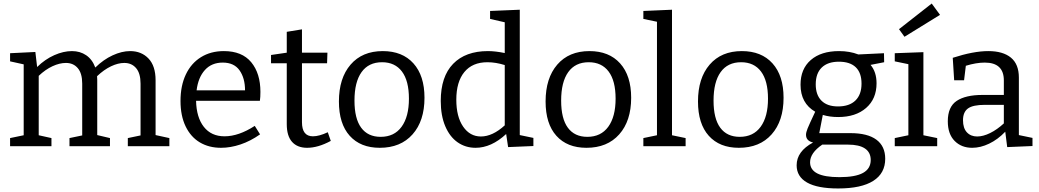

<svg xmlns="http://www.w3.org/2000/svg" viewBox="-20 -827 5879 1086"><path d="M860 -63 938 -46V0H703V-46L775 -61V-354Q775 -412 750 -441.5Q725 -471 683 -471Q648 -471 608 -452Q568 -433 529 -396Q530 -389 530 -376V-63L602 -46V0H373V-46L445 -61V-354Q445 -412 420 -441.5Q395 -471 353 -471Q317 -471 277 -452.5Q237 -434 199 -398V-62L271 -46V0H37V-46L114 -62V-463L37 -480V-526L180 -533L190 -448Q235 -492 287 -515Q339 -538 387 -538Q433 -538 467.5 -514.5Q502 -491 519 -445Q565 -490 617 -514Q669 -538 716 -538Q780 -538 820 -496Q860 -454 860 -373Z M1421 -115 1451 -67Q1397 -29 1340.5 -10Q1284 9 1230 9Q1162 9 1110.5 -21.5Q1059 -52 1030 -112Q1001 -172 1001 -256Q1001 -342 1031 -405.5Q1061 -469 1116.5 -503.5Q1172 -538 1246 -538Q1349 -538 1401 -475Q1453 -412 1453 -307Q1453 -277 1450 -257H1089Q1091 -163 1133 -109.5Q1175 -56 1250 -56Q1330 -56 1421 -115ZM1092 -316H1366Q1366 -385 1335 -429Q1304 -473 1240 -473Q1177 -473 1139 -431Q1101 -389 1092 -316Z M1851 -30Q1779 9 1717 9Q1662 9 1632 -24.5Q1602 -58 1602 -125V-469H1513V-516L1602 -529V-647L1688 -661V-529H1832L1830 -469H1688V-136Q1688 -56 1750 -56Q1785 -56 1834 -79Z M2381 -274Q2381 -143 2313.5 -67Q2246 9 2128 9Q2019 9 1958 -59Q1897 -127 1897 -253Q1897 -385 1963 -461.5Q2029 -538 2145 -538Q2256 -538 2318.5 -468.5Q2381 -399 2381 -274ZM1985 -258Q1985 -156 2023 -104.5Q2061 -53 2133 -53Q2210 -53 2251.5 -110Q2293 -167 2293 -269Q2293 -370 2253.5 -422.5Q2214 -475 2141 -475Q2065 -475 2025 -419Q1985 -363 1985 -258Z M2920 -63 2997 -47V-1L2854 5L2843 -69Q2759 9 2670 9Q2613 9 2568.5 -22Q2524 -53 2498.5 -113Q2473 -173 2473 -256Q2473 -394 2543 -466Q2613 -538 2740 -538Q2782 -538 2835 -527V-701L2752 -720V-765L2920 -772ZM2700 -55Q2766 -55 2835 -118V-459Q2784 -475 2737 -475Q2652 -475 2606.5 -419.5Q2561 -364 2561 -263Q2561 -167 2599.5 -111Q2638 -55 2700 -55Z M3550 -274Q3550 -143 3482.5 -67Q3415 9 3297 9Q3188 9 3127 -59Q3066 -127 3066 -253Q3066 -385 3132 -461.5Q3198 -538 3314 -538Q3425 -538 3487.5 -468.5Q3550 -399 3550 -274ZM3154 -258Q3154 -156 3192 -104.5Q3230 -53 3302 -53Q3379 -53 3420.5 -110Q3462 -167 3462 -269Q3462 -370 3422.5 -422.5Q3383 -475 3310 -475Q3234 -475 3194 -419Q3154 -363 3154 -258Z M3781 -772V-62L3858 -46V0H3619V-46L3696 -62V-704L3619 -720V-765Z M4412 -274Q4412 -143 4344.5 -67Q4277 9 4159 9Q4050 9 3989 -59Q3928 -127 3928 -253Q3928 -385 3994 -461.5Q4060 -538 4176 -538Q4287 -538 4349.5 -468.5Q4412 -399 4412 -274ZM4016 -258Q4016 -156 4054 -104.5Q4092 -53 4164 -53Q4241 -53 4282.5 -110Q4324 -167 4324 -269Q4324 -370 4284.5 -422.5Q4245 -475 4172 -475Q4096 -475 4056 -419Q4016 -363 4016 -258Z M4790 -74Q4887 -74 4937 -37Q4987 0 4987 71Q4987 153 4919.5 196Q4852 239 4721 239Q4604 239 4545 205.5Q4486 172 4486 108Q4486 29 4579 -21Q4539 -30 4539 -65Q4539 -78 4548 -100.5Q4557 -123 4591 -195Q4508 -243 4508 -348Q4508 -437 4566 -487.5Q4624 -538 4726 -538Q4786 -538 4835 -519L4980 -526L4981 -475L4904 -460Q4938 -420 4938 -356Q4938 -268 4879 -216.5Q4820 -165 4721 -165Q4673 -165 4634 -177L4614 -74ZM4594 -350Q4594 -290 4626.5 -257.5Q4659 -225 4720 -225Q4784 -225 4818.5 -258.5Q4853 -292 4853 -354Q4853 -415 4820.5 -446.5Q4788 -478 4725 -478Q4662 -478 4628 -445Q4594 -412 4594 -350ZM4905 78Q4905 35 4872.5 13Q4840 -9 4776 -9H4631Q4562 38 4562 91Q4562 133 4603 154Q4644 175 4728 175Q4818 175 4861.5 151Q4905 127 4905 78Z M5203 -532V-62L5281 -46V0H5041V-46L5118 -62V-464L5041 -480V-526ZM5297 -743 5096 -619 5065 -662 5250 -807Z M5743 -63 5820 -47V-1L5677 5L5666 -82Q5624 -38 5575 -14.5Q5526 9 5479 9Q5418 9 5379.5 -30Q5341 -69 5341 -141Q5341 -223 5391.5 -256.5Q5442 -290 5537 -290H5658V-372Q5658 -473 5550 -473Q5502 -473 5443 -455L5433 -373H5377L5369 -500Q5486 -538 5570 -538Q5653 -538 5698 -501Q5743 -464 5743 -388ZM5507 -55Q5541 -55 5580.5 -74.5Q5620 -94 5658 -129V-234H5551Q5483 -234 5455 -213.5Q5427 -193 5427 -147Q5427 -102 5449 -78.5Q5471 -55 5507 -55Z"/></svg>

Font: Bitter Pro
Style: Regular
Weight: 400
Designer: Sol Matas, and Bitter project Authors
Foundry: Sol Matas
Version: Version 1.010